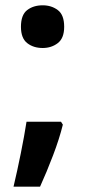

<svg xmlns="http://www.w3.org/2000/svg" viewBox="-20 -575 326 724"><path d="M59 -474Q59 -431 82.5 -412.5Q106 -394 141 -394Q174 -394 198 -412.5Q222 -431 222 -474Q222 -519 198 -537Q174 -555 141 -555Q106 -555 82.5 -537Q59 -519 59 -474ZM210 -116H80Q72 -64 58.5 3Q45 70 31 129H131Q156 74 180 11Q204 -52 217 -105Z"/></svg>

Font: Noto Sans UI
Style: Bold
Weight: 700
Designer: Monotype Design Team
Foundry: Monotype Imaging Inc.
Version: Version 1.901